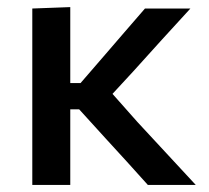

<svg xmlns="http://www.w3.org/2000/svg" viewBox="-20 -521 588 541"><path d="M71 0V-497L178 -501V-287H207L271 -361Q300 -395 329.8 -429.2Q359.5 -463.5 388.5 -497H516.5Q476 -453 436 -409Q396 -365 356.5 -321L297 -256.5L367 -177.5Q408 -133 449.5 -88.5Q491 -44 531.5 0H396.5Q367 -33 337.2 -65.8Q307.5 -98.5 278 -130.5L203 -213H178V0Z"/></svg>

Font: Commissioner Medium
Style: Regular
Weight: 500
Designer: Kostas Bartsokas
Foundry: Kostas Bartsokas
Version: Version 1.000; ttfautohint (v1.8.3)